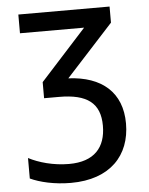

<svg xmlns="http://www.w3.org/2000/svg" viewBox="-55 -584 672 868"><g transform="rotate(-5 281.5 -149.5)"><path d="M232 240C411 240 503 138 503 -6C503 -147 413 -225 261 -232L475 -466V-539H61V-454H352L144 -225V-152H212C339 -152 398 -108 398 -5C398 93 346 154 231 154C160 154 94 135 48 111V204C91 224 157 240 232 240Z"/></g></svg>

Font: Noto Sans Mono SemiCondensed Medium
Style: Regular
Weight: 500
Width: 4
Designer: Monotype Design Team
Foundry: Monotype Imaging Inc.
Version: Version 2.014